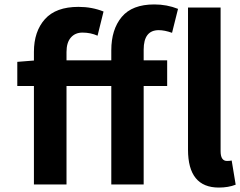

<svg xmlns="http://www.w3.org/2000/svg" viewBox="-20 -832 1083 866"><path d="M482 -560V-605Q482 -699 529 -755.5Q576 -812 676 -812Q733 -812 783 -792L756 -684Q722 -696 696 -696Q628 -696 628 -608V-560H734V-444H628V0H482V-444H280V0H133V-444H58V-553L133 -559V-598Q133 -690 182.5 -745.5Q232 -801 334 -801Q395 -801 447 -780L420 -671Q389 -685 352 -685Q319 -685 299.5 -662.5Q280 -640 280 -598V-560ZM1025 -108 1043 1Q1010 14 967 14Q828 14 828 -157V-798H975V-150Q975 -106 1004 -106Q1015 -106 1025 -108Z"/></svg>

Font: NotoSansHansBold
Style: Bold
Weight: 700
Designer: Ryoko NISHIZUKA  (kana & ideographs); Paul D. Hunt (Latin, Greek & Cyrillic); Wenlong ZHANG  (bopomofo); Sandoll Communi
Foundry: Adobe Systems Incorporated
Version: Version 1.00;December 8, 2021;FontCreator 13.0.0.2675 64-bit